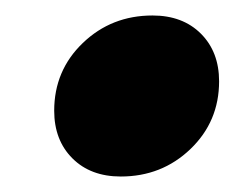

<svg xmlns="http://www.w3.org/2000/svg" viewBox="-20 -417 303 248"><path d="M263 -312Q263 -260 226 -224.5Q189 -189 136 -189Q97 -189 73.5 -212.5Q50 -236 50 -274Q50 -326 87 -361.5Q124 -397 177 -397Q216 -397 239.5 -373.5Q263 -350 263 -312Z"/></svg>

Font: TypoPRO Montserrat
Style: Italic
Weight: 800
Italic angle: -11.3°
Designer: Julieta Ulanovsky
Foundry: Julieta Ulanovsky
Version: Version 6.001